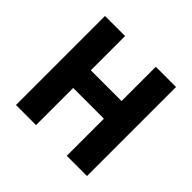

<svg xmlns="http://www.w3.org/2000/svg" viewBox="-160 -823 994 994"><g transform="rotate(45 337.0 -326.0)"><path d="M77 0V-652H224V-401H449V-652H597V0H449V-272H224V0Z"/></g></svg>

Font: hySource Sans Pro
Style: Bold
Weight: 700
Designer: Paul D. Hunt
Foundry: Adobe Systems Incorporated
Version: Version 2.021;PS 2.000;hotconv 1.0.86;makeotf.lib2.5.63406